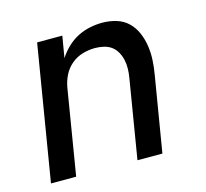

<svg xmlns="http://www.w3.org/2000/svg" viewBox="-83 -621 765 714"><g transform="rotate(-15 300.0 -264.0)"><path d="M29 0 115 -520H212L198 -437Q212 -459 231 -477Q250 -495 272.5 -506.5Q295 -518 319.5 -523Q344 -528 367 -528Q396 -528 422 -520Q448 -512 466.5 -494Q485 -476 495.5 -451.5Q506 -427 510 -400Q514 -373 512.5 -345Q511 -317 506 -289L458 0H362L412 -303Q415 -320 415.5 -337.5Q416 -355 412.5 -371.5Q409 -388 401 -402.5Q393 -417 380.5 -426.5Q368 -436 351 -440Q334 -444 317 -444Q293 -444 269 -437Q245 -430 225.5 -413.5Q206 -397 195 -374.5Q184 -352 180 -328L126 0Z"/></g></svg>

Font: Iosevka SS04 Md Ex Obl
Style: Regular
Weight: 500
Width: 7
Italic angle: -9°
Monospace: yes
Designer: Belleve Invis
Foundry: Belleve Invis
Version: Version 19.0.0; ttfautohint (v1.8.4)